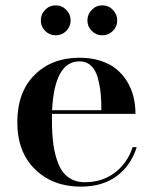

<svg xmlns="http://www.w3.org/2000/svg" viewBox="-20 -685 569 715"><path d="M321.8 -569.8Q305.5 -586 305.5 -609Q305.5 -632 321.8 -648.5Q338 -665 361 -665Q384 -665 400.2 -648.5Q416.5 -632 416.5 -609Q416.5 -586 400.2 -569.8Q384 -553.5 361 -553.5Q338 -553.5 321.8 -569.8ZM148.2 -569.8Q132 -586 132 -609Q132 -632 148.2 -648.5Q164.5 -665 187.5 -665Q210.5 -665 226.8 -648.5Q243 -632 243 -609Q243 -586 226.8 -569.8Q210.5 -553.5 187.5 -553.5Q164.5 -553.5 148.2 -569.8ZM489 -137Q468.5 -70 415.8 -30Q363 10 280.5 10Q177 10 110.8 -54.2Q44.5 -118.5 44.5 -230Q44.5 -342 108.8 -406Q173 -470 276 -470Q319 -470 354 -458.8Q389 -447.5 413 -428Q437 -408.5 453.2 -381.8Q469.5 -355 477 -324.8Q484.5 -294.5 484.5 -261H173.5V-235Q173.5 -185.5 178.8 -147.2Q184 -109 197 -75.8Q210 -42.5 235 -24.5Q260 -6.5 295.5 -6.5Q361.5 -6.5 408 -42.2Q454.5 -78 474 -137ZM276 -456.5Q183 -456.5 174 -274.5H357.5Q357.5 -309.5 355 -336.2Q352.5 -363 344.8 -393Q337 -423 319.5 -439.8Q302 -456.5 276 -456.5Z"/></svg>

Font: Bodoni* 16pt Medium
Style: Regular
Weight: 500
Version: Version 2.3